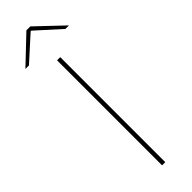

<svg xmlns="http://www.w3.org/2000/svg" viewBox="-309 -825 826 826"><g transform="rotate(-45 104.0 -412.0)"><path d="M113.5 -639V0H94V-639ZM-28 -709.5 92 -823.5H116L236 -709.5V-709H215L105.5 -808H102.5L-7 -709H-28Z"/></g></svg>

Font: Anek Malayalam Medium Thin
Style: Regular
Weight: 250
Version: Version 1.003